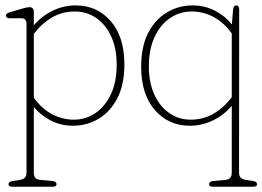

<svg xmlns="http://www.w3.org/2000/svg" viewBox="-20 -455 970 710"><path d="M105 -410.5V-361.5Q135.5 -397 176 -416Q216.5 -435 259.5 -435Q339 -435 389.5 -376.8Q440 -318.5 440 -217Q440 -142 413.8 -91.5Q387.5 -41 344.2 -15.5Q301 10 249.5 10Q205.5 10 168 -9.2Q130.5 -28.5 105 -59.5V183.5Q105 195 110.2 202Q115.5 209 131 210.5L175 214.5Q189 216 189 226.5Q189 235.5 175 235.5H25.5Q11.5 235.5 11.5 226.5Q11.5 216.5 25.5 214.5L52 210.5Q67 208 72.5 201.5Q78 195 78 183.5V-366.5Q78 -387.5 59 -387.5H16.5Q2 -387.5 2 -397.5Q2 -405.5 16 -409.5L63.5 -423.5Q81 -428.5 88.5 -428.5Q105 -428.5 105 -410.5ZM257 -412.5Q210 -412.5 172 -390.2Q134 -368 105 -329.5V-94Q133 -54 171.5 -33.2Q210 -12.5 253.5 -12.5Q297 -12.5 332.8 -36.8Q368.5 -61 390 -106.5Q411.5 -152 411.5 -215.5Q411.5 -276 391.2 -320Q371 -364 336.2 -388.2Q301.5 -412.5 257 -412.5Z M767 235.5Q753 235.5 753 226.5Q753 216 767 214.5L811 210.5Q827 209 832 202Q837 195 837 183.5V-63.5Q806.5 -28 766 -9Q725.5 10 682.5 10Q603 10 552.5 -48.2Q502 -106.5 502 -208Q502 -283.5 528.2 -333.8Q554.5 -384 597.8 -409.5Q641 -435 692.5 -435Q736.5 -435 774.2 -415.8Q812 -396.5 837.5 -365L842 -420Q843.5 -435 854 -435Q864.5 -435 864.5 -419L864 183.5Q864 195 869.5 201.5Q875 208 890 210.5L916.5 214.5Q930.5 216.5 930.5 226.5Q930.5 235.5 916.5 235.5ZM530.5 -209.5Q530.5 -149.5 550.8 -105.2Q571 -61 606 -36.8Q641 -12.5 685 -12.5Q732 -12.5 770 -34.8Q808 -57 837 -95.5V-331Q809 -371 770.5 -391.8Q732 -412.5 688.5 -412.5Q645 -412.5 609 -388.2Q573 -364 551.8 -318.5Q530.5 -273 530.5 -209.5Z"/></svg>

Font: Fraunces 144pt SuperSoft Thin
Style: Regular
Weight: 100
Version: Version 1.000;[0bf87f6ff]